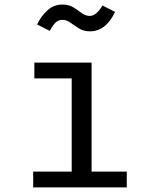

<svg xmlns="http://www.w3.org/2000/svg" viewBox="-20 -811 655 831"><path d="M376.4 -540V-68.2H528.7V0H123.6V-68.2H290.3V-471.8H128.7V-540ZM369.2 -675.4Q342.1 -675.4 322.3 -687.7Q302.6 -700 285.4 -712.6Q268.2 -725.1 249.7 -725.1Q232.3 -725.1 220 -712.8Q207.7 -700.5 195.4 -677.4L140.5 -705.1Q157.9 -741.5 185.4 -766.4Q212.8 -791.3 250.3 -791.3Q278.5 -791.3 297.9 -779Q317.4 -766.7 333.6 -754.4Q349.7 -742.1 369.2 -742.1Q396.4 -742.1 423.6 -787.2L477.9 -759.5Q438.5 -675.4 369.2 -675.4Z"/></svg>

Font: FiraCode Nerd Font
Style: Regular
Weight: 400
Designer: Carrois Corporate, Edenspiekermann AG, Nikita Prokopov
Foundry: Carrois Corporate, Edenspiekermann AG, Nikita Prokopov
Version: Version 6.002;Nerd Fonts 3.4.0